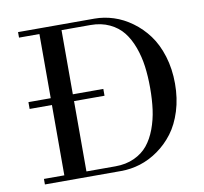

<svg xmlns="http://www.w3.org/2000/svg" viewBox="-78 -784 922 869"><g transform="rotate(-10 383.0 -350.0)"><path d="M50.8 -348.6V-379.9H153.3V-674.8H59.6V-700.2H410.6Q454.6 -700.2 498 -686.3Q541.5 -672.4 581.5 -643.3Q621.6 -614.3 652.1 -573.2Q682.6 -532.2 700.7 -473.9Q718.8 -415.5 718.8 -347.7Q718.8 -279.8 700.7 -221.9Q682.6 -164.1 652.1 -123.8Q621.6 -83.5 581.5 -55.2Q541.5 -26.9 498 -13.4Q454.6 0 410.6 0H59.6V-25.4H153.3V-348.6ZM254.9 -25.4H388.2Q437 -25.4 475.1 -43Q513.2 -60.5 537.1 -89.8Q561 -119.1 576.7 -161.1Q592.3 -203.1 598.4 -248.5Q604.5 -293.9 604.5 -347.7Q604.5 -401.4 598.4 -447.3Q592.3 -493.2 576.7 -535.9Q561 -578.6 537.1 -608.6Q513.2 -638.7 475.1 -656.7Q437 -674.8 388.2 -674.8H254.9V-379.9H395V-348.6H254.9Z"/></g></svg>

Font: Theano Didot
Style: Regular
Weight: 400
Designer: Alexey Kryukov
Version: Version 2.0